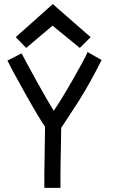

<svg xmlns="http://www.w3.org/2000/svg" viewBox="-20 -907 558 930"><path d="M235.8 -887.2 418.9 -727.1 366.7 -674.8 234.4 -782.7 106.9 -674.8 56.2 -727.1ZM194.8 2.9V-65.9Q194.8 -85.9 196.5 -174.3Q198.2 -262.7 198.2 -293.5Q171.4 -331.1 104.5 -450Q37.6 -568.8 16.1 -613.8L84.5 -648.4Q107.4 -604.5 159.9 -509.5Q212.4 -414.6 240.2 -370.6Q273.9 -418.5 331.5 -519Q389.2 -619.6 404.3 -654.8L472.2 -616.2Q418.5 -508.8 362.3 -418.9Q344.7 -392.6 324.5 -361.1Q304.2 -329.6 292.2 -311.5Q280.3 -293.5 276.4 -288.1Q276.4 -276.9 275.9 -252.9Q275.4 -229 275.4 -215.3Q272.9 -107.9 272.9 -61V2.9Z"/></svg>

Font: Fantasque Sans Mono
Style: Regular
Weight: 400
Monospace: yes
Designer: Jany Belluz
Version: Version 1.8.0 ; ttfautohint (v1.8.2)